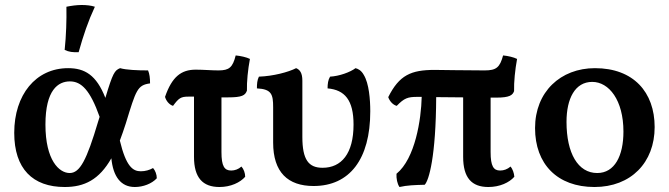

<svg xmlns="http://www.w3.org/2000/svg" viewBox="-20 -740 2679 769"><path d="M295 -531C314 -599 333 -655 360 -713C345 -718 326 -720 307 -720C287 -720 266 -717 246 -713C247 -660 245 -598 239 -540C256 -532 272 -530 295 -531ZM593 -67C579 -59 562 -54 544 -54C512 -54 485 -73 460 -177C468 -198 476 -221 484 -246C525 -380 530 -399 581 -406C581 -427 579 -444 573 -458C530 -458 485 -460 461 -467C439 -458 432 -448 402 -348C366 -440 319 -467 253 -467C123 -467 37 -360 37 -208C37 -64 111 9 239 9C318 9 377 -20 426 -106C433 -33 464 9 520 9C553 9 588 -4 608 -26C608 -41 602 -57 593 -67ZM259 -47C217 -47 162 -98 162 -241C162 -380 213 -414 260 -414C306 -414 341 -379 379 -272L373 -253C327 -98 300 -47 259 -47Z M893 -350C950 -350 962 -358 969 -377C968 -412 973 -462 981 -504C967 -511 944 -516 924 -518C912 -470 898 -458 855 -458C827 -458 795 -461 764 -461C706 -461 669 -433 641 -352C645 -337 657 -321 673 -316C696 -347 704 -353 735 -353H757V-112C757 -28 792 9 859 9C904 9 942 -9 962 -32C962 -47 956 -63 947 -73C935 -62 920 -57 906 -57C879 -57 867 -74 867 -131V-350Z M1236 5C1380 5 1463 -102 1463 -294C1463 -341 1458 -406 1437 -440C1427 -458 1415 -464 1404 -467C1383 -451 1339 -435 1302 -433C1294 -420 1292 -404 1292 -386C1361 -380 1396 -339 1396 -241C1396 -124 1347 -68 1272 -68C1216 -68 1191 -100 1191 -192V-417C1191 -448 1181 -461 1166 -467C1135 -451 1074 -435 1017 -433C1010 -419 1009 -404 1009 -386C1068 -383 1074 -362 1074 -310V-169C1074 -50 1133 5 1236 5Z M1983 -57C1957 -57 1945 -74 1945 -131V-349H1967C2022 -349 2033 -359 2039 -375C2038 -411 2043 -461 2051 -504C2037 -511 2015 -516 1995 -518C1982 -470 1968 -458 1921 -458C1835 -458 1751 -460 1721 -460C1626 -460 1579 -439 1535 -351C1540 -336 1553 -320 1569 -316C1599 -347 1613 -352 1652 -352H1669C1667 -262 1643 -105 1568 -44C1567 -25 1571 -4 1580 9C1610 2 1642 1 1681 0C1698 -17 1726 -114 1727 -351C1758 -351 1795 -350 1835 -350V-112C1835 -28 1869 9 1936 9C1982 9 2020 -9 2040 -32C2039 -47 2033 -63 2025 -73C2012 -62 1998 -57 1983 -57Z M2361 9C2507 9 2602 -89 2602 -231C2602 -371 2517 -467 2363 -467C2225 -467 2123 -372 2123 -227C2123 -83 2212 9 2361 9ZM2372 -47C2295 -47 2249 -126 2249 -252C2249 -345 2283 -412 2352 -412C2419 -412 2477 -339 2477 -213C2477 -116 2442 -47 2372 -47Z"/></svg>

Font: Vollkorn Semibold
Style: Regular
Weight: 600
Designer: Friedrich Althausen
Foundry: Friedrich Althausen
Version: Version 4.015;PS 004.015;hotconv 1.0.88;makeotf.lib2.5.64775